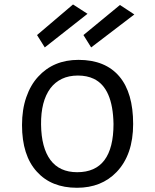

<svg xmlns="http://www.w3.org/2000/svg" viewBox="-20 -844 706 873"><path d="M80.1 -275.4Q80.1 -345.7 99.4 -401.6Q118.7 -457.5 153.3 -495.1Q223.1 -571.8 336.9 -571.8Q459 -571.8 522.9 -496.1Q585.4 -421.9 585.4 -280.3Q585.4 -140.6 510.3 -62Q441.4 9.8 330.1 9.8Q213.4 9.8 147.5 -63.5Q80.1 -137.2 80.1 -275.4ZM331.1 -61Q496.1 -61 496.1 -280.3Q493.2 -444.3 406.2 -485.8Q375.5 -500.5 334.2 -500.5Q293 -500.5 261.7 -485.6Q230.5 -470.7 209 -442.4Q165.5 -383.3 166.7 -277.8Q168 -172.4 209.2 -116.7Q250.5 -61 331.1 -61ZM148.4 -684.6 312 -823.7 377.9 -781.2 183.6 -628.4ZM359.4 -684.6 525.4 -821.3 590.8 -778.3 394.5 -628.4Z"/></svg>

Font: Duru Sans
Style: Regular
Weight: 400
Designer: Onur Yazõcõgil
Foundry: Onur Yazõcõgil
Version: Version 1.001